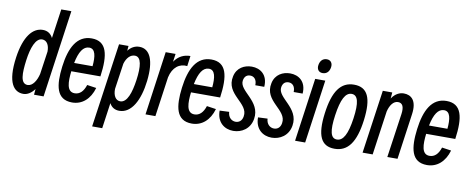

<svg xmlns="http://www.w3.org/2000/svg" viewBox="-81 -1199 4468 1818"><g transform="rotate(10 2153.5 -290.0)"><path d="M360 30 479 -810H382L342 -528C322 -568 289 -589 245 -589C147 -589 69 -493 40 -290C4 -37 77 40 166 40C206 40 243 15 273 -25L268 30ZM139 -279C155 -399 191 -499 254 -499C299 -499 324 -456 323 -394L291 -173C276 -110 241 -50 192 -50C121 -50 122 -150 139 -279Z M837 -135 748 -148C727 -83 692 -50 644 -50C566 -50 565 -146 577 -250H857C887 -463 860 -590 714 -590C573 -590 508 -463 485 -279C462 -95 483 40 635 40C731 40 805 -24 837 -135ZM706 -500C766 -500 776 -428 767 -332H590C612 -442 649 -500 706 -500Z M959 230 994 -17C1013 20 1045 40 1089 40C1205 40 1278 -95 1300 -284C1323 -485 1274 -590 1173 -590C1130 -590 1093 -570 1065 -533L1069 -580H978L862 230ZM1145 -500C1208 -500 1218 -408 1199 -274C1182 -154 1149 -50 1082 -50C1037 -50 1012 -96 1014 -158L1050 -406C1067 -463 1101 -500 1145 -500Z M1435 30 1489 -352C1511 -453 1576 -498 1650 -489L1663 -588C1604 -588 1549 -564 1510 -506L1521 -583H1426L1340 30Z M1988 -135 1899 -148C1878 -83 1843 -50 1795 -50C1717 -50 1716 -146 1728 -250H2008C2038 -463 2011 -590 1865 -590C1724 -590 1659 -463 1636 -279C1613 -95 1634 40 1786 40C1882 40 1956 -24 1988 -135ZM1857 -500C1917 -500 1927 -428 1918 -332H1741C1763 -442 1800 -500 1857 -500Z M2116 -131 2025 -127C2025 -13 2101 40 2184 40C2263 40 2344 -7 2360 -106C2390 -284 2173 -342 2192 -448C2200 -491 2226 -504 2254 -504C2288 -504 2318 -479 2316 -422H2402C2411 -540 2334 -590 2254 -590C2183 -590 2112 -554 2094 -469C2054 -287 2283 -245 2259 -112C2252 -67 2222 -49 2192 -49C2153 -49 2119 -78 2116 -131Z M2485 -131 2394 -127C2394 -13 2470 40 2553 40C2632 40 2713 -7 2729 -106C2759 -284 2542 -342 2561 -448C2569 -491 2595 -504 2623 -504C2657 -504 2687 -479 2685 -422H2771C2780 -540 2703 -590 2623 -590C2552 -590 2481 -554 2463 -469C2423 -287 2652 -245 2628 -112C2621 -67 2591 -49 2561 -49C2522 -49 2488 -78 2485 -131Z M2923 -646C2964 -646 2987 -674 2993 -714C2999 -753 2979 -782 2941 -782C2900 -782 2877 -753 2871 -714C2865 -674 2885 -646 2923 -646ZM2875 30 2961 -580H2864L2778 30Z M3158 40C3286 40 3358 -59 3386 -274C3414 -491 3368 -590 3237 -590C3110 -590 3038 -491 3010 -274C2982 -59 3028 40 3158 40ZM3165 -50C3105 -50 3088 -120 3110 -274C3132 -429 3170 -500 3229 -500C3290 -500 3308 -429 3286 -274C3264 -120 3226 -50 3165 -50Z M3524 30 3584 -393C3599 -456 3632 -500 3675 -500C3719 -500 3736 -464 3726 -394L3665 30H3763L3825 -410C3844 -543 3787 -590 3715 -590C3676 -590 3633 -571 3600 -521L3605 -580H3514L3427 30Z M4249 -135 4160 -148C4139 -83 4104 -50 4056 -50C3978 -50 3977 -146 3989 -250H4269C4299 -463 4272 -590 4126 -590C3985 -590 3920 -463 3897 -279C3874 -95 3895 40 4047 40C4143 40 4217 -24 4249 -135ZM4118 -500C4178 -500 4188 -428 4179 -332H4002C4024 -442 4061 -500 4118 -500Z"/></g></svg>

Font: Smiley Sans Oblique
Style: Regular
Weight: 400
Italic angle: -8°
Designer: oooooohmygosh, Nagisa Chen, Janine Sui, Heda Shi, Jian Li
Foundry: atelierAnchor
Version: Version 2.0.1